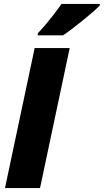

<svg xmlns="http://www.w3.org/2000/svg" viewBox="-20 -959 529 979"><path d="M5.4 0 156.7 -713.9H335.4L184.1 0ZM171.9 -778.8 173.3 -790Q194.3 -812 215.3 -836.9Q236.3 -861.8 256.3 -887.9Q276.4 -914.1 293.5 -939H489.3L488.8 -931.2Q477.5 -918.9 453.4 -897.9Q429.2 -877 400.4 -853.5Q371.6 -830.1 344.7 -809.8Q317.9 -789.6 301.3 -778.8Z"/></svg>

Font: Open Sans SemiCondensed ExtraBold
Style: Italic
Weight: 800
Width: 4
Italic angle: -12°
Designer: Monotype Design Team
Foundry: Monotype Imaging Inc.
Version: Version 3.003